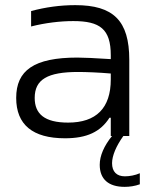

<svg xmlns="http://www.w3.org/2000/svg" viewBox="-20 -529 572 747"><path d="M273 -509C214 -509 157 -501 101 -486V-426C156 -440 214 -447 265 -447C369 -447 411 -416 411 -314V-299C349 -303 305 -305 281 -305C112 -305 43 -255 43 -148C43 -44 107 9 233 9C318 9 371 -16 406 -71H411V0H416C385 38 368 77 368 112C368 168 402 198 465 198C484 198 505 195 524 188V145C506 153 484 157 466 157C434 157 416 139 416 106C416 77 432 39 460 0H483V-296C483 -449 421 -509 273 -509ZM115 -148C115 -220 165 -249 284 -249C315 -249 365 -247 411 -243V-220C411 -108 354 -52 245 -52C153 -52 115 -86 115 -148Z"/></svg>

Font: LT Wave Alt Light
Style: Regular
Weight: 300
Designer: Daniel Lyons
Version: Version 2.5 (Glyphs App)